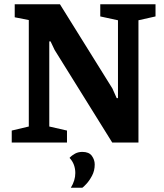

<svg xmlns="http://www.w3.org/2000/svg" viewBox="-20 -668 769 900"><path d="M35 0V-56L115 -75V-574L49 -587V-648H261L507 -253L527 -208H533V-573L450 -591V-648H709V-591L629 -573V0H506L236 -434L217 -474H211V-75L294 -56V0ZM312 212Q333 178 333 143Q333 123 326.5 105Q320 87 306 72Q317 60 332 52Q347 44 366 44Q397 44 410.5 62.5Q424 81 424 103Q424 132 411.5 155.5Q399 179 385 194Q371 209 366 212Z"/></svg>

Font: Faustina Light
Style: Bold
Weight: 700
Version: Version 1.200